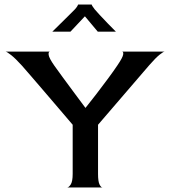

<svg xmlns="http://www.w3.org/2000/svg" viewBox="-20 -828 752 848"><path d="M276 0Q284 0 292.5 -13.5Q301 -27 301 -60V-277Q273 -310 240 -348.5Q207 -387 175 -424.5Q143 -462 117 -492Q91 -522 77 -538Q48 -570 29.5 -584.5Q11 -599 5 -600H200Q193 -599 195 -585Q197 -571 220 -538Q234 -519 258 -485.5Q282 -452 309 -416.5Q336 -381 357 -352H358Q379 -378 405.5 -412.5Q432 -447 457.5 -481.5Q483 -516 499 -540Q522 -574 524 -587Q526 -600 519 -600H707Q702 -600 685 -586.5Q668 -573 640 -541Q583 -475 526.5 -409Q470 -343 413 -277V-60Q413 -27 419.5 -13.5Q426 0 433 0ZM211 -688Q226 -703 245 -721.5Q264 -740 282 -758Q300 -776 311 -787Q319 -796 322 -801.5Q325 -807 325 -808H385Q385 -804 398 -787Q404 -780 420 -762.5Q436 -745 455.5 -725Q475 -705 492 -688H412L355 -756L291 -688Z"/></svg>

Font: Red Rose
Style: Regular
Weight: 400
Designer: Jaikishan Patel
Version: Version 2.000; ttfautohint (v1.8.3)